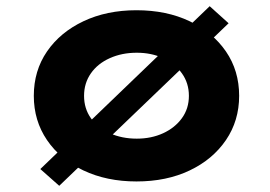

<svg xmlns="http://www.w3.org/2000/svg" viewBox="-20 -575 872 619"><path d="M171 24 110 -30 656 -555 717 -500ZM420 10Q324 10 249 -25.5Q174 -61 131.5 -123.5Q89 -186 89 -266Q89 -347 131.5 -409Q174 -471 249 -506.5Q324 -542 420 -542Q517 -542 591.5 -506.5Q666 -471 708.5 -409Q751 -347 751 -266Q751 -186 708.5 -123.5Q666 -61 591.5 -25.5Q517 10 420 10ZM421 -128Q468 -128 506 -145.5Q544 -163 566.5 -194Q589 -225 589 -266Q589 -307 566.5 -338.5Q544 -370 506 -387.5Q468 -405 421 -405Q373 -405 334 -387.5Q295 -370 273 -338.5Q251 -307 251 -266Q251 -225 273 -194Q295 -163 334 -145.5Q373 -128 421 -128Z"/></svg>

Font: Lexend Giga
Style: Bold
Weight: 700
Version: Version 1.007